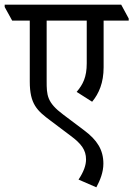

<svg xmlns="http://www.w3.org/2000/svg" viewBox="-57 -643 569 819"><path d="M354 156C370 126 384 92 384 55C384 -4 357 -46 302 -87L213 -154C143 -206 142 -237 142 -298V-555H313V-373C313 -314 297 -283 270 -251L336 -209C365 -244 385 -290 385 -356V-555H492V-564L460 -623H-37V-613L-5 -555H70V-295C70 -199 101 -171 159 -128L244 -64C290 -30 310 -3 310 37C310 62 300 90 278 123Z"/></svg>

Font: Noto Serif Devanagari Condensed
Style: Regular
Weight: 400
Width: 3
Designer: Universal Thirst, Indian Type Foundry and the Monotype Design Team
Foundry: Monotype Imaging Inc.
Version: Version 2.004